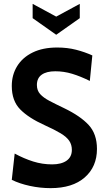

<svg xmlns="http://www.w3.org/2000/svg" viewBox="-20 -960 547 994"><path d="M242 14Q188 14 134.8 2.5Q81.5 -9 41 -29L56 -165Q104 -139 151.5 -124Q199 -109 250 -109Q297.5 -109 324.8 -128.2Q352 -147.5 352 -184Q352 -211 338.5 -231Q325 -251 294 -269.8Q263 -288.5 211 -312Q128 -349.5 84.5 -393.8Q41 -438 41 -515Q41 -572.5 68.8 -617.5Q96.5 -662.5 149 -688.2Q201.5 -714 276 -714Q328.5 -714 373.5 -702.5Q418.5 -691 458 -673L445 -541Q396.5 -565 353.5 -578Q310.5 -591 266 -591Q220.5 -591 195.8 -573.2Q171 -555.5 171 -520Q171 -491.5 188 -472.8Q205 -454 236.5 -437.5Q268 -421 312 -400Q396 -359.5 439 -313Q482 -266.5 482 -189Q482 -97 418.8 -41.5Q355.5 14 242 14ZM149 -940V-866L271 -780L393 -866V-940L271 -874Z"/></svg>

Font: Cabin Condensed
Style: Bold
Weight: 700
Width: 3
Designer: Pablo Impallari
Foundry: Pablo Impallari. http://www.impallari.com Igino Marini. http://www.ikern.com
Version: Version 3.001; ttfautohint (v1.8.3)